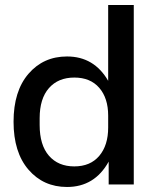

<svg xmlns="http://www.w3.org/2000/svg" viewBox="-20 -735 607 765"><path d="M247 10Q153 10 93.5 -59Q34 -128 34 -250Q34 -372 93.5 -441Q153 -510 247 -510Q355 -510 411 -413V-715H513V0H413V-91Q357 10 247 10ZM138 -237Q138 -157 175 -114.5Q212 -72 276 -72Q340 -72 375.5 -114Q411 -156 411 -227V-274Q411 -344 375.5 -385Q340 -426 276 -426Q212 -426 175 -384Q138 -342 138 -264Z"/></svg>

Font: TASA Orbiter Display Medium
Style: Regular
Weight: 500
Designer: Weizhong Zhang
Version: Version 1.000;Glyphs 3.1.2 (3151)